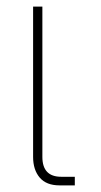

<svg xmlns="http://www.w3.org/2000/svg" viewBox="-20 -560 306 580"><path d="M160 0Q120 0 100 -23.5Q80 -47 80 -86V-540H108V-86Q108 -26 165 -26H206V0Z"/></svg>

Font: Kanit Thin
Style: Regular
Weight: 250
Designer: Katatrad Team
Foundry: CadsonDemak
Version: Version 2.000; ttfautohint (v1.8.3)